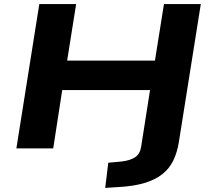

<svg xmlns="http://www.w3.org/2000/svg" viewBox="-20 -725 1028 938"><path d="M494 193 509 70 574 64Q617 59 641 42.5Q665 26 670 -11L713 -285H284L240 0H60L172 -705H352L308 -429H737L781 -705H961L854 -32Q846 19 827 58.5Q808 98 773.5 125.5Q739 153 686 169Q633 185 556 189Z"/></svg>

Font: Nunito Sans 10pt Expanded ExtraBold
Style: Italic
Weight: 800
Width: 7
Italic angle: -9°
Designer: Vernon Adams
Foundry: Vernon Adams
Version: Version 3.101;gftools[0.9.27]